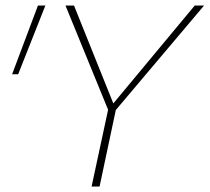

<svg xmlns="http://www.w3.org/2000/svg" viewBox="-20 -678 762 698"><path d="M401 -278 342 0H313L373 -279L218 -658H249L392 -302L688 -658H722ZM24 -408 118 -658H145L46 -408Z"/></svg>

Font: Ysabeau Extralight
Style: Italic
Weight: 200
Italic angle: -12°
Designer: Christian Thalmann (Catharsis Fonts)
Version: Version 0.003